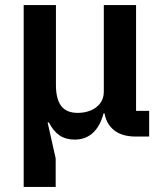

<svg xmlns="http://www.w3.org/2000/svg" viewBox="-20 -542 645 762"><path d="M201 200H74V-522H202V-204Q202 -150 222.5 -122Q243 -94 289 -94Q316 -94 339.5 -103.5Q363 -113 377.5 -132Q392 -151 392 -178V-522H520V-102H572V0H520Q457 0 425 -32Q393 -64 393 -116V-119L440 -92H391Q377 -40 348 -14Q319 12 277 12Q241 12 216.5 -4.5Q192 -21 174 -56H169L201 87Z"/></svg>

Font: IBM Plex Sans SemiBold
Style: Regular
Weight: 600
Designer: Mike Abbink, Paul van der Laan, Pieter van Rosmalen
Foundry: Bold Monday
Version: Version 3.201